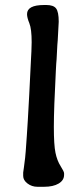

<svg xmlns="http://www.w3.org/2000/svg" viewBox="-20 -734 327 752"><path d="M85.9 -678.7Q85.9 -714.4 152.8 -714.4H161.6Q189.5 -714.4 199.7 -700.9Q210 -687.5 210 -648.9L206.1 -576.2Q204.6 -559.1 204.6 -557.6L203.6 -539.1Q202.6 -521 201.7 -502.4L200.2 -483.9L198.7 -456.1Q190.9 -307.6 190.9 -237.1Q190.9 -166.5 197.3 -135.7Q203.6 -105 217.3 -83.5Q231 -62 231 -55.2V-49.3Q231 -27.8 209.7 -15.1Q188.5 -2.4 152.3 -2.4H127Q104.5 -2.4 87.6 -15.4Q70.8 -28.3 70.8 -44.9V-58.1L73.7 -78.6Q79.6 -121.1 80.8 -142.3Q82 -163.6 85 -201.4Q87.9 -239.3 94.5 -363Q101.1 -486.8 101.1 -496.1L103 -532.7L104 -568.8Q104 -620.6 95 -642.8Q85.9 -665 85.9 -678.7Z"/></svg>

Font: Averia Gruesa Libre
Style: Regular
Weight: 500
Italic angle: -1.70001°
Version: Version 1.001